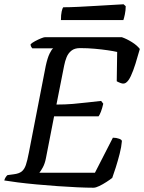

<svg xmlns="http://www.w3.org/2000/svg" viewBox="-30 -878 674 898"><path d="M407 0Q376 0 332 -2Q288 -4 238.5 -7.5Q189 -11 140.5 -15.5Q92 -20 52.5 -25Q13 -30 -10 -34Q-8 -42 -3.5 -49Q1 -56 5 -59L35 -63Q59 -66 71.5 -76Q84 -86 91 -106.5Q98 -127 105 -164L184 -570Q192 -607 202 -627.5Q212 -648 219 -652H121Q119 -654 116 -659Q113 -664 113 -671Q120 -678 134 -685.5Q148 -693 161.5 -698.5Q175 -704 180 -704H540Q563 -696 587 -681Q611 -666 624 -649Q614 -613 603.5 -579.5Q593 -546 582 -522.5Q571 -499 559 -491Q549 -484 534.5 -489.5Q520 -495 516 -498L518 -635Q501 -639 473.5 -643Q446 -647 413 -650Q380 -653 344 -653Q319 -653 304 -641Q289 -629 281.5 -610.5Q274 -592 270 -571L234 -389Q275 -389 311 -392Q347 -395 380 -399Q413 -403 443 -406L453 -393Q448 -371 442 -355.5Q436 -340 431 -334H223L185 -139Q180 -113 170.5 -95.5Q161 -78 154 -70H414L498 -234Q514 -234 527.5 -229Q541 -224 540 -217Q538 -191 529.5 -158Q521 -125 511.5 -95Q502 -65 495 -46Q485 -38 468 -27Q451 -16 434.5 -8Q418 0 407 0ZM255 -784Q255 -809 258.5 -824.5Q262 -840 266 -844Q296 -844 336.5 -846Q377 -848 419 -850.5Q461 -853 495.5 -855Q530 -857 548 -858L558 -849Q558 -830 554 -811Q550 -792 547 -784Z"/></svg>

Font: Texturina Medium
Style: Italic
Weight: 500
Italic angle: -11°
Designer: Guillermo Torres Carreño
Foundry: Omnibus-Type
Version: Version 1.002